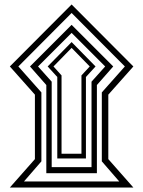

<svg xmlns="http://www.w3.org/2000/svg" viewBox="-20 -838 640 858"><path d="M576 0H24L136 -127V-415L24 -541L300 -818L576 -541L464 -415V-127ZM538 -541 300 -780 62 -541 165 -425V-117L87 -27H513L435 -117V-425ZM486 -541 413 -458V-64H187V-458L114 -541L300 -727ZM450 -541 300 -691 150 -541 211 -473V-91H389V-473ZM407 -541 364 -494V-130H236V-494L193 -541L300 -650ZM381 -541 300 -624 219 -541 255 -501V-151H344V-501Z"/></svg>

Font: Noto Kufi Arabic ExtraLight
Style: Regular
Weight: 200
Designer: Monotype Design Team, David Williams, Khaled Hosny
Foundry: Google LLC
Version: Version 2.109; ttfautohint (v1.8.4.7-5d5b)